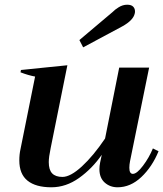

<svg xmlns="http://www.w3.org/2000/svg" viewBox="-20 -785 693 815"><path d="M333 -584 317 -615 458 -734Q466 -743 483.5 -754Q501 -765 520 -765Q537 -765 545 -757Q553 -749 553 -737Q553 -731 552 -728Q546 -699 499 -673ZM653 -143Q626 -77 580 -33.5Q534 10 479 10Q447 10 424.5 -10Q402 -30 402 -67Q402 -80 405 -95L412 -128Q371 -69 315.5 -29.5Q260 10 198 10Q132 10 97 -18Q62 -46 62 -104Q62 -130 67 -152L129 -460Q101 -465 67 -478L69 -488L266 -508L195 -156Q187 -118 187 -97Q187 -64 201.5 -49Q216 -34 245 -34Q279 -34 327.5 -78.5Q376 -123 426 -197L486 -498H613L532 -101Q529 -86 529 -73Q529 -47 544 -47Q561 -47 587 -81.5Q613 -116 629 -155Z"/></svg>

Font: Trirong SemiBold
Style: Italic
Weight: 600
Italic angle: -12°
Designer: Katatrad Team
Foundry: CadsonDemak
Version: Version 1.001